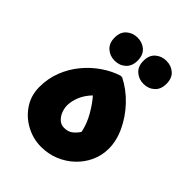

<svg xmlns="http://www.w3.org/2000/svg" viewBox="-233 -930 1059 1059"><g transform="rotate(45 296.0 -400.5)"><path d="M40 -216Q40 -282 63 -340.5Q86 -399 125 -446Q164 -493 213 -526.5Q262 -560 313 -576H325Q389 -544 440.5 -489.5Q492 -435 522 -371Q552 -307 552 -246Q552 -192 530.5 -145.5Q509 -99 471.5 -63.5Q434 -28 385 -8Q336 12 280 12Q219 12 164 -17Q109 -46 74.5 -97.5Q40 -149 40 -216ZM220 -252Q220 -229 229 -206Q238 -183 255 -167.5Q272 -152 296 -152Q328 -152 348 -168.5Q368 -185 380 -205Q369 -258 340.5 -307.5Q312 -357 282 -391Q251 -359 235.5 -322.5Q220 -286 220 -252ZM434 -633Q397 -633 370.5 -656.5Q344 -680 344 -723Q344 -767 370.5 -790Q397 -813 434 -813Q472 -813 498 -790Q524 -767 524 -723Q524 -680 498 -656.5Q472 -633 434 -633ZM231 -611Q194 -611 167.5 -634.5Q141 -658 141 -701Q141 -745 167.5 -768Q194 -791 231 -791Q269 -791 295 -768Q321 -745 321 -701Q321 -658 295 -634.5Q269 -611 231 -611Z"/></g></svg>

Font: Kufam Black
Style: Regular
Weight: 900
Designer: Wael Morcos, Artur Schmal
Foundry: Original Type
Version: Version 1.301; ttfautohint (v1.8.3)